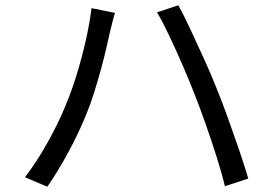

<svg xmlns="http://www.w3.org/2000/svg" viewBox="-20 -719 1040 730"><path d="M229 -317Q251 -369 271 -433.5Q291 -498 306 -564.5Q321 -631 328 -688L417 -670Q412 -654 407 -633.5Q402 -613 398 -597Q393 -574 384.5 -537Q376 -500 364 -456Q352 -412 338 -367.5Q324 -323 308 -284Q280 -215 241 -142.5Q202 -70 160 -9L75 -45Q122 -107 163 -181Q204 -255 229 -317ZM722 -355Q702 -407 676.5 -466Q651 -525 625 -580Q599 -635 577 -672L658 -699Q678 -663 703.5 -608.5Q729 -554 756 -494.5Q783 -435 804 -382Q824 -333 846.5 -270.5Q869 -208 890 -146.5Q911 -85 924 -40L835 -11Q823 -62 804 -121.5Q785 -181 764 -241.5Q743 -302 722 -355Z"/></svg>

Font: Go Noto Kurrent-Regular
Style: Regular
Weight: 400
Designer: Monotype Design Team
Foundry: Monotype Imaging Inc.
Version: Version 2.012; ttfautohint (v1.8.4.7-5d5b)